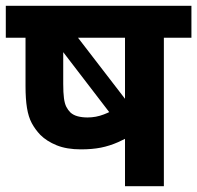

<svg xmlns="http://www.w3.org/2000/svg" viewBox="-20 -642 680 662"><path d="M640 -622V-512H545V0H411V-223L452 -185Q417 -165 387.5 -152Q358 -139 328 -133Q298 -127 259 -127Q210 -127 175.5 -141Q141 -155 119 -177Q101 -196 89.5 -217.5Q78 -239 73 -270Q68 -301 68 -345V-512H0V-622ZM411 -512H198V-353Q198 -322 200.5 -303.5Q203 -285 208.5 -274Q214 -263 223 -254Q233 -245 248 -241Q263 -237 282 -237Q311 -237 338 -247.5Q365 -258 385 -271L411 -292ZM169 -500 225 -543 429 -278 370 -238Z"/></svg>

Font: Noto Sans Devanagari
Style: Bold
Weight: 700
Version: Version 2.003